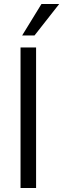

<svg xmlns="http://www.w3.org/2000/svg" viewBox="-20 -943 317 963"><path d="M83 0V-705H161V0ZM91 -765 188 -923H277L153 -765Z"/></svg>

Font: Nunito Sans 10pt Condensed
Style: Regular
Weight: 400
Width: 3
Designer: Vernon Adams
Foundry: Vernon Adams
Version: Version 3.101;gftools[0.9.27]